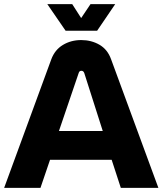

<svg xmlns="http://www.w3.org/2000/svg" viewBox="-20 -905 783 925"><path d="M0 0 227 -619Q244 -665 283 -688.5Q322 -712 371 -712Q420 -712 459 -689.5Q498 -667 515 -620L743 0H562L518 -135H221L175 0ZM264 -274H475L386 -553Q382 -564 372 -564Q362 -564 359 -553ZM296 -757 208 -885H328L371 -818L416 -885H535L448 -757Z"/></svg>

Font: MuseoModerno
Style: Bold
Weight: 700
Designer: Pablo Cosgaya, Héctor Gatti, Marcela Romero, and the Authors of The MuseoModerno Project.
Foundry: Omnibus-Type Team
Version: Version 1.001